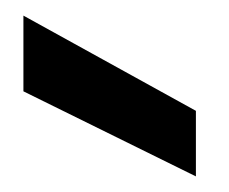

<svg xmlns="http://www.w3.org/2000/svg" viewBox="-20 -816 294 246"><path d="M10 -796 231 -674V-590L10 -699Z"/></svg>

Font: Poppins Medium
Style: Regular
Weight: 500
Designer: Ninad Kale (Devanagari), Jonny Pinhorn (Latin)
Version: Version 5.002